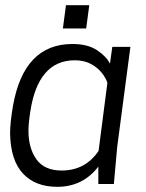

<svg xmlns="http://www.w3.org/2000/svg" viewBox="-20 -711 564 742"><path d="M18 0ZM313 -601H223L235 -691H325ZM484 -530H414ZM201 11Q117 11 69 -40Q21 -91 19 -195Q19 -237 30 -301Q72 -541 260 -541Q319 -541 355 -517Q391 -493 405 -465L414 -530H484L433 -144L420 0H360V-67Q300 11 201 11ZM218 -52Q310 -52 361 -128L395 -391Q389 -410 373 -430Q357 -450 331 -464Q305 -478 269 -478Q127 -478 97 -279Q90 -234 90 -206Q90 -138 121 -95Q152 -52 218 -52Z"/></svg>

Font: Tanohe Sans
Style: Italic
Weight: 400
Designer: Village Type and Design LLC & Cristiano Sobral
Foundry: Cooper Hewitt Smithsonian Design Museum
Version: Version 1.00;September 29, 2021;FontCreator 13.0.0.2655 64-b